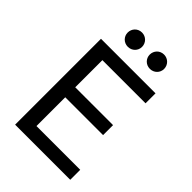

<svg xmlns="http://www.w3.org/2000/svg" viewBox="-270 -1057 1170 1170"><g transform="rotate(45 315.0 -472.0)"><path d="M430 -821C465 -821 492 -848 492 -882C492 -916 465 -944 430 -944C394 -944 368 -916 368 -882C368 -849 394 -821 430 -821ZM240 -821C275 -821 302 -848 302 -882C302 -916 275 -944 240 -944C204 -944 178 -916 178 -882C178 -849 204 -821 240 -821ZM565 0V-86H188V-334H514V-420H188V-654H560V-740H90V0Z"/></g></svg>

Font: Be Vietnam Pro
Style: Regular
Weight: 400
Designer: Lam Bao, Tony Le, Vietanh Nguyen
Foundry: Yellow Type Foundry
Version: Version 1.002